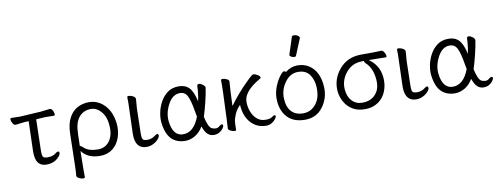

<svg xmlns="http://www.w3.org/2000/svg" viewBox="-73 -1166 4593 1763"><g transform="rotate(-10 2224.0 -284.5)"><path d="M417 -419 352 -420Q342 -420 332 -420Q322 -420 314 -419L252 -415L245 -136Q244 -108 246 -88.5Q248 -69 257 -62Q266 -55 284 -53H295Q347 -53 372 -76Q388 -89 398 -89Q408 -89 409.5 -75Q411 -61 393 -40Q350 11 274 11Q186 11 175 -87Q172 -110 173 -142L181 -410L140 -408Q122 -407 95.5 -403Q69 -399 58 -398H57Q44 -398 32.5 -415.5Q21 -433 19 -450Q17 -467 30 -467L107 -465L308 -477Q329 -479 353.5 -482.5Q378 -486 390 -487H392Q405 -487 415.5 -469.5Q426 -452 427.5 -435.5Q429 -419 417 -419Z M773 18Q658 18 602 -58L600 79Q600 88 599.5 126.5Q599 165 600 184Q600 195 583.5 195Q567 195 546.5 185Q526 175 524 161V158Q528 125 529 71L536 -229Q538 -322 569 -378.5Q600 -435 649 -460.5Q698 -486 755.5 -486Q813 -486 859.5 -456Q906 -426 935.5 -374.5Q965 -323 973 -252.5Q981 -182 959.5 -119Q938 -56 890 -19Q842 18 773 18ZM604 -104Q614 -104 635 -84Q678 -44 765 -44Q811 -44 845 -70Q879 -96 895 -142.5Q911 -189 903 -260.5Q895 -332 854.5 -376.5Q814 -421 762 -421Q693 -421 651 -371Q609 -321 607 -218Z M1110 -364Q1113 -419 1111 -470Q1112 -479 1123.5 -479Q1135 -479 1150 -474Q1184 -462 1186 -444L1187 -441L1180 -353L1175 -135Q1174 -109 1176.5 -85.5Q1179 -62 1194 -57Q1209 -52 1224 -52Q1268 -52 1297 -76Q1313 -89 1323 -89Q1333 -89 1334.5 -75Q1336 -61 1318 -40Q1300 -19 1270.5 -4Q1241 11 1208 11Q1116 11 1104 -93Q1102 -117 1103 -143Z M1772 -170Q1793 -74 1823 -56Q1837 -48 1858.5 -46.5Q1880 -45 1895.5 -59Q1911 -73 1921.5 -73Q1932 -73 1933 -62.5Q1934 -52 1922 -34.5Q1910 -17 1888 -3.5Q1866 10 1834.5 10Q1803 10 1778.5 -11Q1754 -32 1735 -87Q1704 -35 1659.5 -8.5Q1615 18 1566 18Q1517 18 1478 -2Q1395 -43 1379 -184Q1374 -229 1385 -281.5Q1396 -334 1422.5 -380.5Q1449 -427 1490.5 -456.5Q1532 -486 1593 -486Q1654 -486 1689.5 -448.5Q1725 -411 1745 -319Q1760 -390 1762 -458Q1763 -476 1778.5 -476Q1794 -476 1813.5 -461.5Q1833 -447 1835 -432Q1828 -381 1809.5 -304.5Q1791 -228 1772 -170ZM1558 -45Q1658 -45 1710 -183Q1705 -209 1700 -237Q1684 -335 1662 -379Q1640 -423 1593 -423Q1524 -423 1481 -342.5Q1438 -262 1447 -185Q1463 -45 1558 -45Z M1970 -27 1975 -115 1985 -369Q1987 -422 1986 -475Q1986 -483 2001 -483Q2016 -483 2037 -474Q2058 -465 2060 -452V-449Q2057 -414 2054 -360L2048 -222Q2129 -333 2223 -424Q2252 -454 2276 -472Q2281 -475 2290 -475Q2299 -475 2313 -468Q2347 -452 2348 -436Q2349 -431 2344 -428Q2324 -414 2302 -401.5Q2280 -389 2247 -359.5Q2214 -330 2195.5 -295Q2177 -260 2182.5 -211.5Q2188 -163 2206 -127Q2224 -91 2253.5 -68Q2283 -45 2326.5 -45Q2370 -45 2386.5 -58.5Q2403 -72 2412.5 -72Q2422 -72 2423 -62.5Q2424 -53 2411 -35.5Q2398 -18 2375 -4Q2352 10 2322 10Q2268 10 2225 -15.5Q2182 -41 2155 -87Q2128 -133 2121 -192L2119 -207Q2119 -214 2119 -221Q2084 -187 2066 -145Q2048 -103 2045.5 -74.5Q2043 -46 2043 -1Q2043 7 2028 7Q2013 7 1992.5 -2.5Q1972 -12 1970 -25Z M2695 -752Q2698 -764 2715.5 -764Q2733 -764 2749.5 -754.5Q2766 -745 2766 -732Q2766 -729 2765 -727L2703 -576Q2700 -567 2686.5 -567Q2673 -567 2658.5 -575Q2644 -583 2644 -589.5Q2644 -596 2645 -597ZM2586 -445Q2639 -486 2699 -486Q2759 -486 2805 -457Q2900 -396 2907 -245Q2911 -143 2850.5 -62.5Q2790 18 2684.5 18Q2579 18 2521 -42.5Q2463 -103 2459 -207Q2455 -287 2500 -374Q2520 -410 2539 -432Q2558 -454 2568.5 -454Q2579 -454 2586 -445ZM2677 -43Q2726 -43 2763 -69.5Q2800 -96 2821 -142Q2842 -188 2839 -258Q2836 -328 2801.5 -377Q2767 -426 2694 -426Q2621 -426 2571.5 -357.5Q2522 -289 2525.5 -207.5Q2529 -126 2568.5 -84.5Q2608 -43 2677 -43Z M3511 -418Q3444 -420 3384 -420H3353Q3393 -395 3423 -349Q3453 -303 3458.5 -237Q3464 -171 3440.5 -111.5Q3417 -52 3365.5 -17Q3314 18 3244.5 18Q3175 18 3128.5 -10Q3082 -38 3054.5 -86Q3027 -134 3022 -189Q3013 -302 3089 -392Q3165 -482 3293 -482H3375Q3429 -482 3480 -485H3481Q3495 -485 3507 -466Q3519 -447 3520.5 -432.5Q3522 -418 3511 -418ZM3308 -420H3294Q3198 -420 3140.5 -349Q3083 -278 3090 -193Q3095 -125 3132.5 -85Q3170 -45 3228.5 -45Q3287 -45 3325 -71Q3400 -123 3391 -232.5Q3382 -342 3320 -397Q3309 -407 3309 -417Z M3625 -364Q3628 -419 3626 -470Q3627 -479 3638.5 -479Q3650 -479 3665 -474Q3699 -462 3701 -444L3702 -441L3695 -353L3690 -135Q3689 -109 3691.5 -85.5Q3694 -62 3709 -57Q3724 -52 3739 -52Q3783 -52 3812 -76Q3828 -89 3838 -89Q3848 -89 3849.5 -75Q3851 -61 3833 -40Q3815 -19 3785.5 -4Q3756 11 3723 11Q3631 11 3619 -93Q3617 -117 3618 -143Z M4287 -170Q4308 -74 4338 -56Q4352 -48 4373.5 -46.5Q4395 -45 4410.5 -59Q4426 -73 4436.5 -73Q4447 -73 4448 -62.5Q4449 -52 4437 -34.5Q4425 -17 4403 -3.5Q4381 10 4349.5 10Q4318 10 4293.5 -11Q4269 -32 4250 -87Q4219 -35 4174.5 -8.5Q4130 18 4081 18Q4032 18 3993 -2Q3910 -43 3894 -184Q3889 -229 3900 -281.5Q3911 -334 3937.5 -380.5Q3964 -427 4005.5 -456.5Q4047 -486 4108 -486Q4169 -486 4204.5 -448.5Q4240 -411 4260 -319Q4275 -390 4277 -458Q4278 -476 4293.5 -476Q4309 -476 4328.5 -461.5Q4348 -447 4350 -432Q4343 -381 4324.5 -304.5Q4306 -228 4287 -170ZM4073 -45Q4173 -45 4225 -183Q4220 -209 4215 -237Q4199 -335 4177 -379Q4155 -423 4108 -423Q4039 -423 3996 -342.5Q3953 -262 3962 -185Q3978 -45 4073 -45Z"/></g></svg>

Font: LXGW WenKai
Style: Regular
Weight: 400
Designer: LXGW / Fontworks Inc.
Foundry: LXGW / Fontworks Inc.
Version: Version 1.520; June 14, 2025